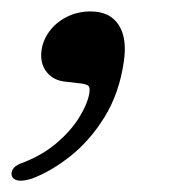

<svg xmlns="http://www.w3.org/2000/svg" viewBox="-48 -145 308 336"><path d="M67 -2Q45.5 -4 33.8 -18.8Q22 -33.5 24.5 -55.5Q26.5 -73.5 38 -89.5Q49.5 -105.5 68.5 -115.2Q87.5 -125 110.5 -125Q144.5 -125 159.8 -101.2Q175 -77.5 168.5 -36Q160.5 18.5 135 59.8Q109.5 101 75.5 128Q41.5 155 8 167.5Q-8 172.5 -16.8 170.8Q-25.5 169 -27.5 162.5Q-29 155 -24 149Q-19 143 -5 138.5Q27.5 125.5 51.2 105.2Q75 85 89.5 62.2Q104 39.5 108 20Q110.5 7.5 105.8 4.5Q101 1.5 88.5 0.5Z"/></svg>

Font: Fraunces
Style: Italic
Weight: 400
Italic angle: -16°
Version: Version 1.000;[b76b70a41]